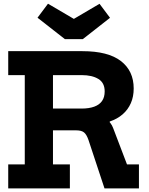

<svg xmlns="http://www.w3.org/2000/svg" viewBox="-20 -1042 822 1062"><path d="M493.5 -419Q534.5 -409.5 564.8 -386.5Q595 -363.5 605.5 -334.5L682.5 -132.5H748.5V0H558L469.5 -267.5Q459 -298 444.8 -309.5Q430.5 -321 402 -321H344.5ZM301 -626.5V-759H436Q577.5 -759 648.5 -704.5Q719.5 -650 719.5 -552.5Q719.5 -507.5 703.8 -471.5Q688 -435.5 658.5 -409.8Q629 -384 587 -370V-353L443.5 -321H234V-441.5H431Q472.5 -441.5 501.2 -452Q530 -462.5 544.5 -483.5Q559 -504.5 559 -536.5Q559 -584 524.2 -605.2Q489.5 -626.5 432 -626.5ZM25.5 -626.5V-759H365V-626.5H273V-132.5H366.5V0H25.5V-132.5H117V-626.5ZM438 -825.5 588.5 -943.5 530.5 -1021 388.5 -937.5 245.5 -1021.5 187.5 -944 339 -825.5Z"/></svg>

Font: Hepta Slab
Style: Bold
Weight: 700
Designer: Michael LaGattuta
Foundry: Michael LaGattuta
Version: Version 1.100